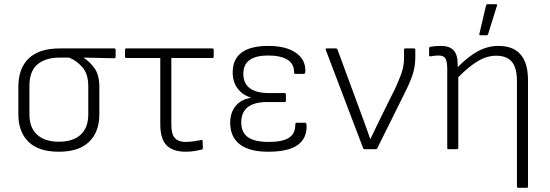

<svg xmlns="http://www.w3.org/2000/svg" viewBox="-20 -715 2635 920"><path d="M262 12Q165 12 116.5 -35.5Q68 -83 68 -167V-299Q68 -387 117.5 -435Q167 -483 267 -483H527Q534 -483 534 -477V-443Q534 -436 527 -436L381 -439V-438Q411 -419 433.5 -387Q456 -355 456 -299V-167Q456 -83 407 -35.5Q358 12 262 12ZM262 -36Q330 -36 366.5 -69.5Q403 -103 403 -167V-301Q403 -362 374 -394Q345 -426 311 -439H266Q199 -439 160 -407Q121 -375 121 -303V-167Q121 -103 158 -69.5Q195 -36 262 -36Z M871 12Q808 12 778 -19Q748 -50 748 -120V-437H586Q579 -437 579 -444V-477Q579 -483 586 -483H997Q1004 -483 1004 -477V-444Q1004 -437 997 -437H801V-117Q801 -72 818 -53.5Q835 -35 869 -35Q890 -35 909 -38Q928 -41 944 -44Q951 -46 951 -38L952 -6Q952 1 946 2Q932 5 913 8.5Q894 12 871 12Z M1265 12Q1175 12 1129 -23.5Q1083 -59 1083 -127Q1083 -174 1108 -206Q1133 -238 1181 -246V-248Q1142 -260 1118.5 -291Q1095 -322 1095 -368Q1095 -495 1266 -495Q1351 -495 1398.5 -461.5Q1446 -428 1443 -371Q1442 -361 1435 -361H1395Q1389 -361 1389 -370Q1389 -410 1356.5 -429.5Q1324 -449 1265 -449Q1146 -449 1146 -362Q1146 -269 1270 -269H1344Q1350 -269 1350 -262V-232Q1350 -226 1344 -226H1260Q1136 -226 1136 -128Q1136 -81 1167.5 -58Q1199 -35 1268 -35Q1333 -35 1364 -54.5Q1395 -74 1395 -118Q1395 -127 1401 -127H1441Q1448 -127 1449 -116Q1452 -54 1407.5 -21Q1363 12 1265 12Z M1728 0Q1722 0 1720 -5L1541 -476Q1538 -483 1546 -483H1588Q1595 -483 1597 -478L1712 -166Q1723 -137 1733.5 -107.5Q1744 -78 1754 -49H1755Q1769 -79 1783.5 -108.5Q1798 -138 1812 -167L1875 -294Q1891 -329 1903.5 -363.5Q1916 -398 1916 -439V-477Q1916 -483 1923 -483H1963Q1970 -483 1970 -477V-440Q1970 -394 1956 -354Q1942 -314 1920 -271L1788 -5Q1786 0 1780 0Z M2129 0Q2123 0 2123 -7V-384Q2123 -420 2114.5 -434.5Q2106 -449 2082 -449Q2074 -449 2063.5 -448Q2053 -447 2043 -445Q2036 -444 2036 -451V-484Q2036 -489 2042 -491Q2054 -493 2068 -494Q2082 -495 2093 -495Q2133 -495 2153 -474.5Q2173 -454 2173 -407V-393Q2223 -444 2270 -469.5Q2317 -495 2369 -495Q2438 -495 2474 -454.5Q2510 -414 2510 -330V178Q2510 185 2504 185H2464Q2457 185 2457 178V-327Q2457 -390 2432.5 -419Q2408 -448 2358 -448Q2313 -448 2269.5 -422Q2226 -396 2176 -345V-7Q2176 0 2169 0ZM2282 -546Q2275 -546 2277 -553L2309 -689Q2311 -695 2317 -695H2357Q2364 -695 2361 -687L2319 -552Q2317 -546 2312 -546Z"/></svg>

Font: Sofia Sans Light
Style: Regular
Weight: 300
Designer: Botio Nikoltchev, Ani Petrova
Foundry: lettersoup
Version: Version 4.100; ttfautohint (v1.8.3)